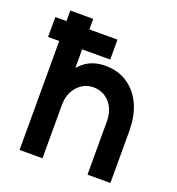

<svg xmlns="http://www.w3.org/2000/svg" viewBox="-128 -803 833 906"><g transform="rotate(20 288.5 -350.0)"><path d="M15 -547H71V0H186V-266Q186 -325 219 -361Q235 -379 255 -388Q275 -397 299 -397Q348 -397 380 -361Q412 -325 412 -266V0H527V-262Q527 -374 470 -443Q411 -512 317 -512Q244 -512 198 -466Q195 -463 192 -460Q189 -457 186 -454V-547H327V-647H186V-700H71V-647H15Z"/></g></svg>

Font: Unageo
Style: SemiBold
Weight: 600
Designer: Richard Sepsi
Foundry: Richard Sepsi
Version: Version 2.000